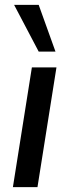

<svg xmlns="http://www.w3.org/2000/svg" viewBox="-20 -769 285 789"><path d="M33 0 111 -492H212L134 0ZM139 -557 38 -749H139L208 -557Z"/></svg>

Font: Nunito Sans 10pt SemiCondensed SemiBold
Style: Italic
Weight: 600
Width: 4
Italic angle: -9°
Designer: Vernon Adams
Foundry: Vernon Adams
Version: Version 3.101;gftools[0.9.27]